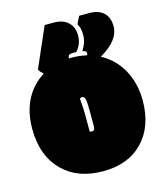

<svg xmlns="http://www.w3.org/2000/svg" viewBox="-112 -819 790 920"><g transform="rotate(-15 283.0 -359.0)"><path d="M272.5 -272V-186.5Q275.9 -183.1 283.7 -183.1Q291.5 -183.1 294.9 -188.5Q298.3 -193.8 298.3 -207V-276.9Q298.3 -323.7 294.4 -339.1Q290.5 -354.5 279.8 -354.5Q272.9 -354.5 268.1 -349.6Q272.5 -301.3 272.5 -272ZM417 -518.1Q482.4 -482.9 519 -417.5Q556.6 -349.1 556.6 -264.6Q556.6 -135.3 484.1 -60.1Q411.6 15.1 287.1 15.1Q162.6 15.1 89.8 -55.7Q9.8 -132.8 9.8 -269Q9.8 -351.1 41.5 -412.8Q73.2 -474.6 131.8 -510.3Q116.2 -524.4 109.4 -535.6L196.3 -734.4H241.7Q287.1 -734.4 312.5 -710.4Q337.9 -686.5 337.9 -644.5Q337.9 -602.5 309.1 -569.8Q306.6 -570.3 300.3 -570.3H293Q278.8 -570.3 273.2 -566.2Q267.6 -562 267.6 -552.2V-549.3Q272.9 -549.3 275.9 -549.8H283.7Q319.3 -549.8 355 -541.5Q357.9 -546.9 357.9 -552.2Q357.9 -557.6 353.5 -561Q349.1 -564.5 338.4 -566.9Q362.3 -603.5 362.3 -640.9Q362.3 -678.2 348.6 -696.8L367.2 -734.4H417.5Q463.4 -734.4 488.5 -710.7Q513.7 -687 513.7 -643.6Q513.7 -573.7 417 -518.1Z"/></g></svg>

Font: Modak
Style: Regular
Weight: 400
Version: Version 1.036;PS Version 1.000;hotconv 1.0.79;makeotf.lib2.5